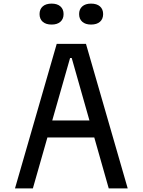

<svg xmlns="http://www.w3.org/2000/svg" viewBox="-20 -1043 790 1063"><path d="M63 0 294 -800H456L687 0H582L377 -722H368L162 0ZM191 -282V-376H559V-282ZM266 -907Q234 -907 216.5 -922.5Q199 -938 199 -965Q199 -992 216.5 -1007.5Q234 -1023 266 -1023Q297 -1023 314.5 -1007.5Q332 -992 332 -965Q332 -938 314.5 -922.5Q297 -907 266 -907ZM484 -907Q453 -907 435.5 -922.5Q418 -938 418 -965Q418 -992 435.5 -1007.5Q453 -1023 484 -1023Q516 -1023 533.5 -1007.5Q551 -992 551 -965Q551 -938 533.5 -922.5Q516 -907 484 -907Z"/></svg>

Font: Martian Mono SemiExpanded Light
Style: Regular
Weight: 300
Width: 6
Monospace: yes
Designer: Roman Shamin
Foundry: Evil Martians
Version: Version 0.930